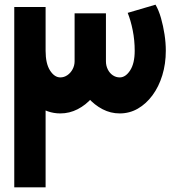

<svg xmlns="http://www.w3.org/2000/svg" viewBox="-20 -801 774 821"><path d="M492 -316Q453 -316 418.5 -334Q384 -352 357 -382.5Q330 -413 314.5 -453.5Q299 -494 299 -539V-744H433V-539Q433 -520 441 -504Q449 -488 462.5 -479Q476 -470 492 -470Q517 -470 536.5 -500Q556 -530 556 -584Q556 -629 547.5 -671.5Q539 -714 526 -746L645 -781Q659 -757 668.5 -723.5Q678 -690 683.5 -654Q689 -618 689 -584Q689 -528 674 -479Q659 -430 632 -393.5Q605 -357 569.5 -336.5Q534 -316 492 -316ZM41 0V-771H175V0ZM238 -316Q182 -316 137.5 -351Q93 -386 67 -447Q41 -508 41 -584H175Q175 -529 194 -499.5Q213 -470 238 -470Q254 -470 268 -479.5Q282 -489 290.5 -505Q299 -521 299 -539V-744H433V-539Q433 -494 417 -454Q401 -414 374 -383Q347 -352 312 -334Q277 -316 238 -316Z"/></svg>

Font: Alexandria SemiBold
Style: Regular
Weight: 600
Designer: Mohamed Gaber
Foundry: Kief Type Foundry
Version: Version 5.100